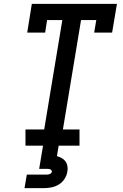

<svg xmlns="http://www.w3.org/2000/svg" viewBox="-20 -755 640 995"><path d="M112 0V-84H209L303 -651H224L214 -586H121L145 -735H586L561 -586H468L479 -651H400L306 -84H392V0ZM107 220 119 150H219Q223 150 227.5 149.5Q232 149 236.5 147.5Q241 146 244.5 142.5Q248 139 249 135Q249 131 246.5 127.5Q244 124 240.5 122.5Q237 121 232.5 120.5Q228 120 224 120H183L203 0H284L275 54Q288 58 300 64.5Q312 71 319.5 81.5Q327 92 329.5 106Q332 120 329 135Q326 154 314.5 172Q303 190 285 201Q267 212 247 216Q227 220 207 220Z"/></svg>

Font: Iosevka Curly Slab MdExObl
Style: Regular
Weight: 500
Width: 7
Italic angle: -9°
Monospace: yes
Designer: Belleve Invis
Foundry: Belleve Invis
Version: Version 11.1.0; ttfautohint (v1.8.3)